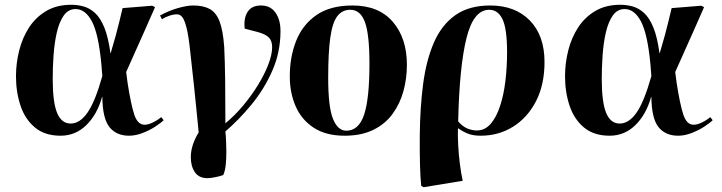

<svg xmlns="http://www.w3.org/2000/svg" viewBox="-20 -555 3028 805"><path d="M234 14Q168 14 126.5 -20.5Q85 -55 66 -112Q47 -169 47 -235Q47 -290 60.5 -343.5Q74 -397 102 -440Q130 -483 174 -509Q218 -535 279 -535Q305 -535 330.5 -528Q356 -521 378.5 -500.5Q401 -480 417.5 -439.5Q434 -399 443 -332H444Q457 -375 465.5 -406.5Q474 -438 480.5 -465Q487 -492 494 -521L618 -531L630 -525Q605 -468 585 -423Q565 -378 546.5 -337Q528 -296 509 -253L515 -207Q529 -117 543 -74.5Q557 -32 586 -32Q601 -32 620 -41Q639 -50 656 -64L666 -51Q654 -39 630 -23.5Q606 -8 577 3Q548 14 521 14Q468 14 439 -22Q410 -58 409 -149H408Q388 -76 342.5 -31Q297 14 234 14ZM276 -37Q315 -37 347 -83Q379 -129 409 -236L405 -286Q393 -413 365.5 -465Q338 -517 297 -517Q266 -517 247 -489.5Q228 -462 218 -418Q208 -374 204.5 -323Q201 -272 201 -224Q201 -126 219.5 -81.5Q238 -37 276 -37Z M850 192Q814 192 797 167Q780 142 780 104Q780 54 813 0Q808 -50 803.5 -96Q799 -142 793 -198.5Q787 -255 778 -335Q771 -403 762.5 -437Q754 -471 744.5 -483Q735 -495 722 -495Q707 -495 688.5 -488.5Q670 -482 659 -474L651 -490Q687 -510 725.5 -521Q764 -532 790 -532Q832 -532 859 -517.5Q886 -503 900.5 -465.5Q915 -428 920 -359Q923 -301 924 -220Q925 -139 925 -38Q965 -71 1000 -113Q1035 -155 1062.5 -200Q1090 -245 1105.5 -286Q1121 -327 1121 -357Q1121 -383 1108 -397Q1095 -411 1063 -420L1006 -435Q1001 -478 1018 -505Q1035 -532 1074 -532Q1114 -532 1135 -502Q1156 -472 1156 -425Q1156 -336 1121.5 -258Q1087 -180 1034 -116Q981 -52 925 -4Q927 13 928 40.5Q929 68 929 81Q929 111 926.5 136Q924 161 916 179Q902 184 882 188Q862 192 850 192Z M1425 14Q1347 14 1296 -19Q1245 -52 1220 -108.5Q1195 -165 1195 -235Q1195 -317 1222 -384.5Q1249 -452 1307 -492Q1365 -532 1458 -532Q1568 -532 1627 -463.5Q1686 -395 1686 -283Q1686 -226 1671.5 -173Q1657 -120 1626 -77.5Q1595 -35 1545 -10.5Q1495 14 1425 14ZM1432 -7Q1484 -7 1506.5 -74Q1529 -141 1529 -288Q1529 -411 1510 -462.5Q1491 -514 1449 -514Q1415 -514 1394.5 -487.5Q1374 -461 1365 -398.5Q1356 -336 1356 -229Q1356 -107 1376 -57Q1396 -7 1432 -7Z M1756 230 1746 224Q1739 159 1740 14Q1741 -103 1754 -202.5Q1767 -302 1799 -376Q1831 -450 1888.5 -491Q1946 -532 2035 -532Q2140 -532 2201.5 -469Q2263 -406 2263 -295Q2263 -200 2227.5 -131Q2192 -62 2131.5 -24Q2071 14 1995 14Q1963 14 1941 5Q1919 -4 1901 -17H1900Q1899 13 1901 52.5Q1903 92 1908 131.5Q1913 171 1920 203ZM1979 -8Q2013 -8 2037 -35.5Q2061 -63 2076.5 -110Q2092 -157 2099 -215.5Q2106 -274 2106 -336Q2106 -434 2087 -474Q2068 -514 2031 -514Q1965 -514 1935.5 -394Q1906 -274 1901 -46Q1919 -25 1939 -16.5Q1959 -8 1979 -8Z M2536 14Q2470 14 2428.5 -20.5Q2387 -55 2368 -112Q2349 -169 2349 -235Q2349 -290 2362.5 -343.5Q2376 -397 2404 -440Q2432 -483 2476 -509Q2520 -535 2581 -535Q2607 -535 2632.5 -528Q2658 -521 2680.5 -500.5Q2703 -480 2719.5 -439.5Q2736 -399 2745 -332H2746Q2759 -375 2767.5 -406.5Q2776 -438 2782.5 -465Q2789 -492 2796 -521L2920 -531L2932 -525Q2907 -468 2887 -423Q2867 -378 2848.5 -337Q2830 -296 2811 -253L2817 -207Q2831 -117 2845 -74.5Q2859 -32 2888 -32Q2903 -32 2922 -41Q2941 -50 2958 -64L2968 -51Q2956 -39 2932 -23.5Q2908 -8 2879 3Q2850 14 2823 14Q2770 14 2741 -22Q2712 -58 2711 -149H2710Q2690 -76 2644.5 -31Q2599 14 2536 14ZM2578 -37Q2617 -37 2649 -83Q2681 -129 2711 -236L2707 -286Q2695 -413 2667.5 -465Q2640 -517 2599 -517Q2568 -517 2549 -489.5Q2530 -462 2520 -418Q2510 -374 2506.5 -323Q2503 -272 2503 -224Q2503 -126 2521.5 -81.5Q2540 -37 2578 -37Z"/></svg>

Font: Literata 72pt
Style: Bold Italic
Weight: 700
Italic angle: -2°
Designer: Latin by Veronika Burian and Jose Scaglione. Greek by Irene Vlachou. Cyrillic by Vera Evstafieva
Foundry: TypeTogether
Version: Version 3.002